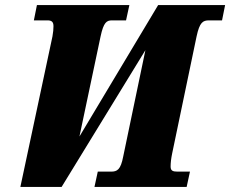

<svg xmlns="http://www.w3.org/2000/svg" viewBox="-20 -734 904 754"><path d="M186 -591 60 0H222L551 -537L464 -120C454 -67 440 -60 416 -60H364L351 0H713L726 -60H677C658 -60 650 -64 650 -80C650 -94 652 -112 656 -131L752 -591C764 -647 777 -654 801 -654H852L864 -714H601L292 -198L375 -591C387 -647 399 -654 420 -654H475L488 -714H125L113 -654H166C182 -654 190 -649 190 -631C190 -620 189 -608 186 -591Z"/></svg>

Font: Noto Serif SemiCondensed Black
Style: Italic
Weight: 900
Width: 4
Italic angle: -12°
Designer: Monotype Design Team
Foundry: Monotype Imaging Inc.
Version: Version 2.014